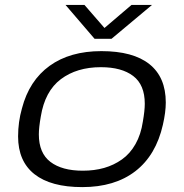

<svg xmlns="http://www.w3.org/2000/svg" viewBox="-20 -745 744 777"><path d="M595.2 -725.1 431.2 -587.9H362.8L245.1 -725.1H321.8L402.8 -631.8L512.2 -725.1ZM313 12.2Q186 12.2 119.6 -40Q53.2 -92.3 53.2 -192.9Q53.2 -251.5 68.8 -306.2Q98.1 -418.9 180.7 -478.5Q263.2 -538.1 390.1 -538.1Q518.6 -538.1 584.7 -485.4Q650.9 -432.6 650.9 -330.1Q650.9 -291.5 639.2 -240.2Q611.3 -116.7 527.8 -52.2Q444.3 12.2 313 12.2ZM314.9 -54.2Q361.8 -54.2 401.4 -65.4Q440.9 -76.7 473.6 -99.9Q506.3 -123 528.3 -161.9Q550.3 -200.7 558.1 -252.9Q565.9 -297.4 565.9 -325.2Q565.9 -401.9 519 -437.5Q472.2 -473.1 388.2 -473.1Q291 -473.1 226.3 -424.6Q161.6 -376 145 -272.9Q137.2 -228.5 137.2 -201.2Q137.2 -125.5 184.1 -89.8Q231 -54.2 314.9 -54.2Z"/></svg>

Font: Archivo Expanded Light
Style: Italic
Weight: 300
Width: 7
Italic angle: -10°
Designer: Hector Gatti
Foundry: Omnibus-Type
Version: Version 2.001